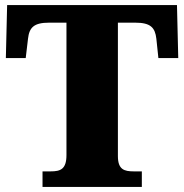

<svg xmlns="http://www.w3.org/2000/svg" viewBox="-20 -734 722 754"><path d="M147 0H537V-61H505C468 -61 443 -68 443 -121V-645H511C571 -645 589 -626 594 -582L602 -506H680L675 -714H8L3 -506H81L90 -582C95 -626 113 -645 173 -645H241V-125C241 -69 217 -61 179 -61H147Z"/></svg>

Font: Noto Serif Gurmukhi Black
Style: Regular
Weight: 900
Designer: Vaibhav Singh and the Monotype Design Team
Foundry: Monotype Imaging Inc.
Version: Version 2.004